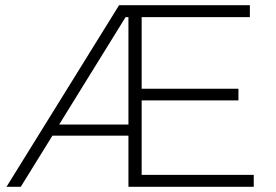

<svg xmlns="http://www.w3.org/2000/svg" viewBox="-20 -720 1062 740"><path d="M526 -46H958V0H475V-197H182L60 0H5L439 -700H943V-654H526V-378H899V-333H526ZM208 -240H475V-654H464Z"/></svg>

Font: Montserrat Light Alt1
Style: Light
Weight: 500
Designer: Differentunic
Foundry: Julieta Ulanovsky
Version: 0.1